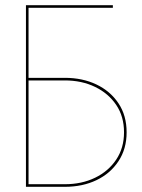

<svg xmlns="http://www.w3.org/2000/svg" viewBox="-20 -720 548 740"><path d="M80 -700H415V-690H90V-420H230Q298 -420 351.5 -394.5Q405 -369 436.5 -322Q468 -275 468 -210Q468 -146 436.5 -98.5Q405 -51 351.5 -25.5Q298 0 230 0H80ZM230 -410H90V-10H230Q295 -10 346.5 -35Q398 -60 428 -105Q458 -150 458 -210Q458 -271 428 -315.5Q398 -360 346.5 -385Q295 -410 230 -410Z"/></svg>

Font: Jost* Hairline
Style: Regular
Weight: 100
Version: Version 3.7